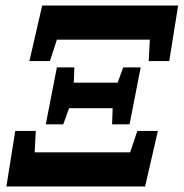

<svg xmlns="http://www.w3.org/2000/svg" viewBox="-20 -672 662 692"><path d="M3 0H503L549 -200H475L449 -123H105L109 -200H35ZM384 -224H447L487 -429H424L404 -374H246L248 -429H185L145 -224H208L229 -282H386ZM86 -452H160L185 -529H520L516 -452H590L622 -652H132Z"/></svg>

Font: Source Serif Pro Black
Style: Italic
Weight: 900
Italic angle: -12°
Designer: Frank Grießhammer
Foundry: Adobe Systems Incorporated
Version: Version 3.001;hotconv 1.0.111;makeotfexe 2.5.65597